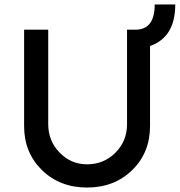

<svg xmlns="http://www.w3.org/2000/svg" viewBox="-20 -834 805 860"><path d="M88 -269V-701H196V-278Q196 -203 247 -150.5Q298 -98 370 -98Q445 -98 497 -150Q549 -202 549 -278V-701H587Q673 -701 673 -814H765Q765 -667 652 -628V-269Q652 -150 572 -72Q492 6 370 6Q248 6 168 -72Q88 -150 88 -269Z"/></svg>

Font: Easer Grotesk
Style: Regular
Weight: 400
Designer: Boardeaser, Bonnie Shaver-Troup, Thomas Jockin
Foundry: Lexend
Version: Version 1.008;Glyphs 3.1.2 (3151)